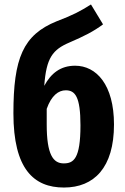

<svg xmlns="http://www.w3.org/2000/svg" viewBox="-20 -823 560 859"><path d="M316 -529C251 -529 208 -495 178 -439C187 -565 216 -601 291 -633C356 -661 398 -682 441 -714L387 -803C336 -771 307 -756 234 -728C83 -667 40 -562 40 -316C40 -67 131 16 266 16C401 16 490 -73 490 -266C490 -444 411 -529 316 -529ZM265 -92C218 -92 189 -131 189 -266V-336C210 -396 242 -419 274 -419C316 -419 340 -391 340 -262C340 -112 309 -92 265 -92Z"/></svg>

Font: Glow Sans TC Compressed
Style: Bold
Weight: 700
Width: 2
Designer: Ryoko NISHIZUKA (kana, bopomofo & ideographs); Paul D. Hunt (Latin, Greek & Cyrillic); Sandoll Communications, Soo-young
Version: Version 0.93